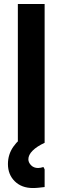

<svg xmlns="http://www.w3.org/2000/svg" viewBox="-20 -720 315 968"><path d="M70 0V-700H205V0ZM146 228Q89 228 54.5 194Q20 160 20 107Q20 59 47 20Q74 -19 126 -52L205 0Q166 18 144.5 39.5Q123 61 123 83Q123 99 136.5 113Q150 127 172 127Q184 127 199 122L205 134V223Q188 225 174 226.5Q160 228 146 228Z"/></svg>

Font: Fustat ExtraBold
Style: Regular
Weight: 800
Designer: Mohamed Gaber, Khaled Hosny, Laura Garcia Mut
Foundry: Kief Type Foundry, Alif Type Foundry, Hard Type Foundry
Version: Version 1.007